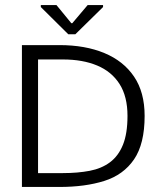

<svg xmlns="http://www.w3.org/2000/svg" viewBox="-20 -742 628 762"><path d="M131 -55V-506H230Q308 -506 365.5 -482Q423 -458 454.5 -408.5Q486 -359 486 -282Q486 -212 468 -167.5Q450 -123 416.5 -98Q383 -73 335.5 -64Q288 -55 230 -55Q219 -55 196.5 -55Q174 -55 131 -55ZM554 -282Q554 -376 512 -438Q470 -500 394 -531.5Q318 -563 216 -563Q202 -563 168.5 -563Q135 -563 67 -563V0Q131 0 165.5 0Q200 0 216 0Q318 0 394 -24Q470 -48 512 -109.5Q554 -171 554 -282ZM251 -606 142 -714V-722H204L263 -650H267L328 -722H389V-714L279 -606Z"/></svg>

Font: Darker Grotesque Medium
Style: Regular
Weight: 500
Designer: Gabriel Lam
Foundry: TypeRant
Version: Version 1.000;gftools[0.9.28]